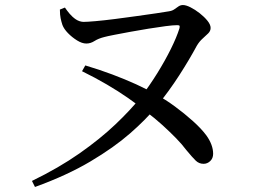

<svg xmlns="http://www.w3.org/2000/svg" viewBox="-20 -716 1040 763"><path d="M107 3Q214 -49 296 -106.5Q378 -164 438.5 -221.5Q499 -279 538 -328Q574 -375 605 -425Q636 -475 659 -521.5Q682 -568 693 -603Q695 -611 693.5 -613.5Q692 -616 684 -616Q668 -616 637.5 -612Q607 -608 570 -602Q533 -596 497.5 -589.5Q462 -583 434 -577.5Q406 -572 395 -569Q371 -563 355.5 -553Q340 -543 323 -543Q306 -543 286 -555.5Q266 -568 250 -584.5Q234 -601 228 -617Q224 -629 221 -643Q218 -657 218 -678L238 -686Q246 -674 257 -661Q268 -648 281.5 -639Q295 -630 311 -629Q326 -629 360 -632Q394 -635 437 -640.5Q480 -646 522.5 -652Q565 -658 600 -663Q635 -668 651 -671Q665 -673 673.5 -679.5Q682 -686 690 -691Q698 -696 707 -696Q719 -696 737 -687Q755 -678 773.5 -663.5Q792 -649 804.5 -633.5Q817 -618 817 -605Q817 -593 807.5 -583.5Q798 -574 785 -562.5Q772 -551 762 -534Q733 -480 692.5 -417Q652 -354 600 -290Q561 -242 497 -186Q433 -130 339.5 -74.5Q246 -19 119 27ZM789 -65Q771 -65 758 -77.5Q745 -90 721 -119Q703 -143 679.5 -167Q656 -191 626.5 -218Q597 -245 556 -276Q527 -300 489 -326.5Q451 -353 405 -380Q359 -407 306 -433L319 -456Q376 -439 426.5 -420Q477 -401 521 -381Q565 -361 601 -340Q637 -321 675 -293Q713 -265 746.5 -235Q780 -205 800 -178Q813 -160 820 -141.5Q827 -123 827 -105Q827 -87 815.5 -76Q804 -65 789 -65Z"/></svg>

Font: Noto Serif SC ExtraLight Medium
Style: Regular
Weight: 500
Version: Version 2.002-H1;hotconv 1.1.0;makeotfexe 2.6.0